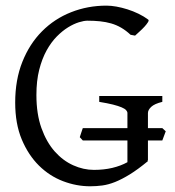

<svg xmlns="http://www.w3.org/2000/svg" viewBox="-20 -650 623 685"><path d="M508.8 -580.1Q512.2 -577.6 507.8 -570.6Q503.4 -563.5 495.4 -554.7Q487.3 -545.9 477.8 -537.4Q468.3 -528.8 461.9 -522.9L445.8 -525.9Q429.7 -541 412.6 -551Q395.5 -561 376.7 -566.4Q357.9 -571.8 336.9 -574Q315.9 -576.2 292 -576.2Q279.8 -576.2 261.5 -570.6Q243.2 -564.9 222.9 -552.5Q202.6 -540 182.6 -519.8Q162.6 -499.5 146.2 -470Q129.9 -440.4 119.9 -401.1Q109.9 -361.8 109.9 -311Q109.9 -243.2 127.9 -192.9Q146 -142.6 175.3 -109.6Q204.6 -76.7 241.2 -60.3Q277.8 -43.9 314.9 -43.9Q350.6 -43.9 380.6 -51Q410.6 -58.1 434.6 -71.3V-148.9H275.4L264.6 -160.6Q267.1 -168 269.8 -176.5Q272.5 -185.1 275.4 -192.9H434.6V-246.6Q434.6 -252 429.9 -257.1Q425.3 -262.2 413.8 -267.1Q402.3 -272 383.1 -276.9Q363.8 -281.7 334 -286.6V-307.6H559.1V-286.6Q531.2 -279.8 519.5 -268.8Q507.8 -257.8 507.8 -246.6V-192.9H559.1L571.3 -181.6L559.1 -148.9H507.8V-78.1L507.3 -77.6Q506.3 -76.7 505.9 -76.7L507.8 -75.2Q471.7 -45.4 443.1 -27.8Q414.6 -10.3 390.6 -0.7Q366.7 8.8 345.2 11.7Q323.7 14.6 301.8 14.6Q252.4 14.6 204.6 -3.7Q156.7 -22 118.9 -59.3Q81.1 -96.7 57.6 -152.6Q34.2 -208.5 34.2 -284.2Q34.2 -365.2 59.8 -429.4Q85.4 -493.7 129.9 -538.3Q174.3 -583 233.6 -606.4Q293 -629.9 359.9 -629.9Q376 -629.9 395.3 -626.5Q414.6 -623 434.6 -616.7Q454.6 -610.4 473.9 -601.1Q493.2 -591.8 508.8 -580.1Z"/></svg>

Font: Noto Serif Devanagari
Style: Bold
Weight: 700
Designer: Monotype Design Team
Foundry: Monotype Imaging Inc.
Version: Version 1.01